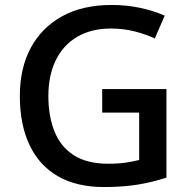

<svg xmlns="http://www.w3.org/2000/svg" viewBox="-20 -744 767 774"><path d="M392 -385H651V-28Q593 -9 533.5 0.5Q474 10 399 10Q289 10 213.5 -33.5Q138 -77 99 -159.5Q60 -242 60 -357Q60 -469 104 -551Q148 -633 230.5 -678.5Q313 -724 431 -724Q490 -724 544 -712.5Q598 -701 644 -681L604 -589Q568 -606 522.5 -617.5Q477 -629 427 -629Q349 -629 292 -596Q235 -563 205 -501.5Q175 -440 175 -356Q175 -276 199.5 -214.5Q224 -153 277 -118.5Q330 -84 416 -84Q458 -84 487.5 -88.5Q517 -93 541 -99V-290H392Z"/></svg>

Font: Noto Sans Adlam Medium
Style: Regular
Weight: 500
Version: Version 3.001